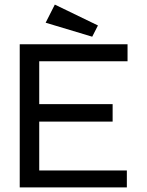

<svg xmlns="http://www.w3.org/2000/svg" viewBox="-20 -817 640 837"><path d="M66 0V-624H536V-550H151V-363H471V-287H151V-74H533V0ZM382 -657 179 -718 219 -797 407 -706Z"/></svg>

Font: Inconsolata Expanded Medium
Style: Regular
Weight: 500
Width: 7
Monospace: yes
Designer: Raph Levien, Cyreal, Brenton Simpson
Foundry: Raph Levien, Cyreal, Google
Version: Version 3.001; ttfautohint (v1.8.2.53-6de2)